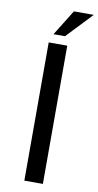

<svg xmlns="http://www.w3.org/2000/svg" viewBox="-99 -946 506 989"><g transform="rotate(10 154.0 -451.5)"><path d="M201 -723V0H104V-723ZM181 -769H121L204 -903H308Z"/></g></svg>

Font: Josefin Sans
Style: Regular
Weight: 400
Designer: Santiago Orozco
Foundry: Typemade
Version: Version 2.000